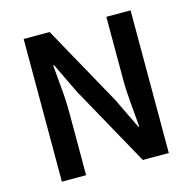

<svg xmlns="http://www.w3.org/2000/svg" viewBox="-98 -752 852 850"><g transform="rotate(-15 328.0 -327.0)"><path d="M83 0V-654H202L406 -286L473 -147H477Q473 -198 467.5 -256.5Q462 -315 462 -370V-654H573V0H454L250 -368L183 -507H179Q183 -455 188.5 -398Q194 -341 194 -286V0Z"/></g></svg>

Font: Giro Semibold
Style: Regular
Weight: 600
Designer: Paul D. Hunt
Foundry: Adobe Systems Incorporated
Version: Version 1.000;PS 1.0;hotconv 1.0.88;makeotf.lib2.5.647800